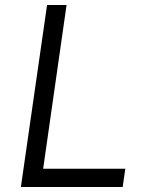

<svg xmlns="http://www.w3.org/2000/svg" viewBox="-20 -743 594 763"><path d="M63 0 167 -723H244.5L151.5 -72.5H478L467.5 0Z"/></svg>

Font: Public Sans Thin Light
Style: Italic
Weight: 300
Italic angle: -8°
Version: Version 2.001